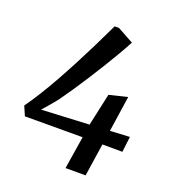

<svg xmlns="http://www.w3.org/2000/svg" viewBox="-136 -852 863 957"><g transform="rotate(20 296.0 -374.0)"><path d="M320 0 347.5 -173.5 41.5 -173 20 -222.5Q47.5 -261 75.8 -306.5Q104 -352 132.8 -403.2Q161.5 -454.5 190.8 -510.5Q220 -566.5 249.5 -625.8Q279 -685 308.5 -747.5H331.5L417 -700.5Q399 -666.5 376 -627Q353 -587.5 326.8 -545Q300.5 -502.5 273.8 -460.8Q247 -419 220.8 -380.2Q194.5 -341.5 171.5 -309.5Q157 -291 140 -271.2Q123 -251.5 106 -232L358.5 -244.5L396 -416L492.5 -439.5L464.5 -250L568.5 -255.5L558.5 -173L452.5 -173.5L426.5 0Z"/></g></svg>

Font: Merriweather Light 18pt Medium
Style: Italic
Weight: 500
Italic angle: -7.8°
Version: Version 2.101